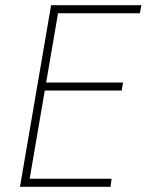

<svg xmlns="http://www.w3.org/2000/svg" viewBox="-20 -720 565 740"><path d="M72 0H406L410 -31H77ZM187 -669H519L525 -700H192ZM136 -371H449L454 -402H141ZM177 -700 57 0H89L209 -700Z"/></svg>

Font: Jost ExtraLight
Style: Italic
Weight: 250
Italic angle: -5°
Version: Version 3.710